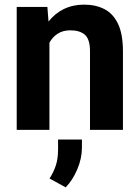

<svg xmlns="http://www.w3.org/2000/svg" viewBox="-20 -558 601 825"><path d="M282.2 -427.7Q250.5 -427.7 228 -413.3Q205.6 -398.9 192.4 -374.5V0H51.8V-528.3H183.6L188.5 -465.3Q215.8 -500.5 254.6 -519.3Q293.5 -538.1 341.3 -538.1Q391.1 -538.1 428.7 -518.8Q466.3 -499.5 487.3 -455.3Q508.3 -411.1 508.3 -336.9V0H366.7V-337.4Q366.7 -389.6 344.7 -408.7Q322.8 -427.7 282.2 -427.7ZM332 41.5V76.7Q332 122.6 312 169.7Q292 216.8 262.2 247.1L192.9 209Q210 182.6 219.7 153.6Q229.5 124.5 229.5 83.5V41.5Z"/></svg>

Font: Vazirmatn UI FD
Style: Bold
Weight: 700
Designer: Saber Rastikerdar
Foundry: Saber Rastikerdar
Version: Version 33.003